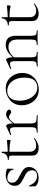

<svg xmlns="http://www.w3.org/2000/svg" viewBox="926 -1416 503 2396"><g transform="rotate(-90 1178.0 -218.5)"><path d="M96 -322Q96 -295 109.5 -276.5Q123 -258 144.5 -245.5Q166 -233 189 -221Q215 -209 238 -194.5Q261 -180 276 -160Q291 -140 291 -108Q291 -76 275 -49Q259 -22 227.5 -5.5Q196 11 151 11Q127 11 104 4.5Q81 -2 57 -20Q55 -22 53 -25Q51 -28 51 -32L49 -104Q49 -107 54.5 -107.5Q60 -108 61 -105Q74 -71 91.5 -49.5Q109 -28 131 -18Q153 -8 180 -8Q215 -8 233.5 -24.5Q252 -41 250 -74Q249 -103 235 -121Q221 -139 200 -151Q179 -163 156 -174Q131 -186 108.5 -199.5Q86 -213 71.5 -234Q57 -255 57 -288Q57 -326 77 -350.5Q97 -375 127.5 -387Q158 -399 191 -399Q209 -399 227 -395.5Q245 -392 262 -384Q271 -380 271 -373Q271 -358 270 -341Q269 -324 269 -304Q269 -302 263 -302Q257 -302 257 -304Q257 -327 240.5 -344Q224 -361 200.5 -370Q177 -379 154 -379Q127 -379 111.5 -365Q96 -351 96 -322Z M527 12Q503 12 481.5 4.5Q460 -3 447 -20.5Q434 -38 434 -68V-306Q434 -331 431 -342.5Q428 -354 417 -357.5Q406 -361 382 -361Q379 -361 379 -367Q379 -373 382 -373Q420 -373 443.5 -394Q467 -415 467 -447Q467 -450 474.5 -450Q482 -450 482 -447V-102Q482 -60 502.5 -39.5Q523 -19 563 -19Q590 -19 610.5 -27.5Q631 -36 644 -46Q648 -48 651 -43.5Q654 -39 650 -36Q613 -10 585 1Q557 12 527 12ZM620 -338Q581 -348 545.5 -350.5Q510 -353 470 -353V-374Q509 -374 545.5 -377Q582 -380 623 -384Q626 -384 628 -377.5Q630 -371 630 -361Q630 -354 627 -345.5Q624 -337 620 -338Z M816 -271 812 -281Q849 -327 872.5 -351.5Q896 -376 913 -385.5Q930 -395 946 -395Q967 -395 987 -384Q1007 -373 1007 -357Q1007 -347 999.5 -339Q992 -331 978 -331Q966 -331 957.5 -338Q949 -345 939 -351.5Q929 -358 912 -358Q903 -358 892.5 -352.5Q882 -347 864.5 -328.5Q847 -310 816 -271ZM723 0Q720 0 720 -6Q720 -12 723 -12Q764 -12 776 -25Q788 -38 788 -81V-281Q788 -315 780 -330.5Q772 -346 752 -346Q742 -346 728 -342Q714 -338 696 -331Q692 -330 689.5 -335Q687 -340 691 -342L802 -394Q804 -395 807 -395Q814 -395 824.5 -374.5Q835 -354 835 -315V-81Q835 -52 842 -37Q849 -22 870.5 -17Q892 -12 935 -12Q938 -12 938 -6Q938 0 935 0Q911 0 879 -1Q847 -2 812 -2Q787 -2 763.5 -1Q740 0 723 0Z M1255 13Q1196 13 1152.5 -16Q1109 -45 1085.5 -93.5Q1062 -142 1062 -198Q1062 -250 1081 -288Q1100 -326 1131.5 -350.5Q1163 -375 1200 -387Q1237 -399 1273 -399Q1333 -399 1376 -369Q1419 -339 1442 -292Q1465 -245 1465 -193Q1465 -129 1436 -83Q1407 -37 1359.5 -12Q1312 13 1255 13ZM1283 -5Q1339 -5 1373 -42.5Q1407 -80 1407 -167Q1407 -228 1386 -276Q1365 -324 1327.5 -352Q1290 -380 1240 -380Q1183 -380 1151 -340.5Q1119 -301 1119 -227Q1119 -168 1139.5 -117Q1160 -66 1197 -35.5Q1234 -5 1283 -5Z M1817 0Q1814 0 1814 -6Q1814 -12 1817 -12Q1858 -12 1870 -25Q1882 -38 1882 -81V-248Q1882 -309 1859 -337Q1836 -365 1787 -365Q1749 -365 1709.5 -340Q1670 -315 1641 -271L1637 -283Q1684 -345 1727 -372Q1770 -399 1814 -399Q1869 -399 1899 -369.5Q1929 -340 1929 -278V-81Q1929 -38 1940.5 -25Q1952 -12 1994 -12Q1997 -12 1997 -6Q1997 0 1994 0Q1977 0 1954 -1Q1931 -2 1906 -2Q1881 -2 1857.5 -1Q1834 0 1817 0ZM1548 0Q1545 0 1545 -6Q1545 -12 1548 -12Q1589 -12 1601 -25Q1613 -38 1613 -81V-281Q1613 -315 1605 -330.5Q1597 -346 1577 -346Q1567 -346 1553 -342Q1539 -338 1521 -331Q1517 -330 1514.5 -335Q1512 -340 1516 -342L1627 -394Q1629 -395 1632 -395Q1639 -395 1649.5 -374.5Q1660 -354 1660 -315V-81Q1660 -38 1671.5 -25Q1683 -12 1725 -12Q1728 -12 1728 -6Q1728 0 1725 0Q1708 0 1685 -1Q1662 -2 1637 -2Q1612 -2 1588.5 -1Q1565 0 1548 0Z M2206 12Q2182 12 2160.5 4.5Q2139 -3 2126 -20.5Q2113 -38 2113 -68V-306Q2113 -331 2110 -342.5Q2107 -354 2096 -357.5Q2085 -361 2061 -361Q2058 -361 2058 -367Q2058 -373 2061 -373Q2099 -373 2122.5 -394Q2146 -415 2146 -447Q2146 -450 2153.5 -450Q2161 -450 2161 -447V-102Q2161 -60 2181.5 -39.5Q2202 -19 2242 -19Q2269 -19 2289.5 -27.5Q2310 -36 2323 -46Q2327 -48 2330 -43.5Q2333 -39 2329 -36Q2292 -10 2264 1Q2236 12 2206 12ZM2299 -338Q2260 -348 2224.5 -350.5Q2189 -353 2149 -353V-374Q2188 -374 2224.5 -377Q2261 -380 2302 -384Q2305 -384 2307 -377.5Q2309 -371 2309 -361Q2309 -354 2306 -345.5Q2303 -337 2299 -338Z"/></g></svg>

Font: Cormorant Garamond Light
Style: Regular
Weight: 300
Designer: Christian Thalmann (Catharsis Fonts)
Foundry: Catharsis Fonts
Version: Version 4.001